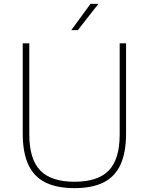

<svg xmlns="http://www.w3.org/2000/svg" viewBox="-20 -964 770 993"><path d="M365.5 9Q274 9 214.8 -20.5Q155.5 -50 126.5 -112.5Q97.5 -175 97.5 -274V-740H131.5V-269Q131.5 -141 188 -82.5Q244.5 -24 365.5 -24Q486.5 -24 542.8 -82.5Q599 -141 599 -269V-740H632V-274Q632 -175 603.2 -112.5Q574.5 -50 515.5 -20.5Q456.5 9 365.5 9ZM348.5 -808 448 -944H489L382.5 -808Z"/></svg>

Font: Encode Sans SC SemiExpanded Thin
Style: Regular
Weight: 250
Width: 6
Designer: Multiple Designers
Foundry: Impallari Type
Version: Version 3.002